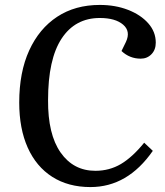

<svg xmlns="http://www.w3.org/2000/svg" viewBox="-20 -745 671 779"><path d="M491 -575Q511 -618 479.5 -645Q448 -672 385 -672Q285 -672 230 -588.5Q175 -505 175 -339Q174 -200 226 -126Q278 -52 367 -52Q424 -52 470.5 -79.5Q517 -107 565 -166L600 -133Q498 14 347 14Q257 14 192 -27.5Q127 -69 92.5 -146Q58 -223 58 -329Q58 -452 98.5 -540.5Q139 -629 212 -677Q285 -725 385 -725Q448 -725 499.5 -705Q551 -685 581.5 -650.5Q612 -616 612 -572Q612 -543 594.5 -525Q577 -507 551 -507Q506 -507 473 -538Z"/></svg>

Font: Literata 36pt Medium
Style: Italic
Weight: 500
Italic angle: -2°
Designer: Latin by Veronika Burian and Jose Scaglione. Greek by Irene Vlachou. Cyrillic by Vera Evstafieva
Foundry: TypeTogether
Version: Version 3.002